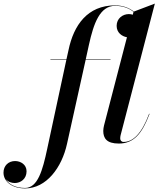

<svg xmlns="http://www.w3.org/2000/svg" viewBox="-208 -790 884 1070"><path d="M73 -460V-457.5H162L55 40C29.5 160 2 257.5 -68.5 257.5C-122 257.5 -160 237 -176.5 207.5C-164.5 223.5 -143.5 230 -126 230C-92.5 230 -60 207 -60 164.5C-60 127 -93 107.5 -124 107.5C-161 107.5 -188.5 133.5 -188.5 172C-188.5 220.5 -143 260 -68 260C50.5 260 136.5 144 165.5 11.5L269.5 -457.5H408V-460H270L287.5 -540C314 -660 348.5 -757.5 434 -757.5C477.5 -757.5 512 -743.5 536 -724L532 -708C524.5 -710.5 517 -711.5 510 -711.5C475.5 -711.5 442 -687 442 -646C442 -607.5 472 -587 499.5 -582.5L371.5 -90C369.5 -81.5 367.5 -69.5 367.5 -60.5C367.5 -19 387 10 454 10C537 10 583.5 -44.5 625.5 -155.5L623 -156C581.5 -44 532 1 481 1C468.5 1 462 -7.5 462 -18C462 -23 462.5 -30 464 -36L655 -770L538 -725.5C513 -745.5 477.5 -760 433.5 -760C279 -760 202.5 -649 174 -511.5L162.5 -460Z"/></svg>

Font: Bodoni* 72pt Medium
Style: Italic
Weight: 500
Italic angle: -13°
Version: Version 2.3